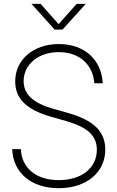

<svg xmlns="http://www.w3.org/2000/svg" viewBox="-20 -968 611 999"><path d="M285.6 11.2C430.7 11.2 527.8 -71.8 527.8 -189.9C527.8 -283.2 467.8 -341.8 336.9 -379.4L253.9 -402.8C150.4 -433.1 103 -478.5 103 -545.9C103 -633.8 180.7 -696.8 285.6 -696.8C394 -696.8 463.9 -631.3 470.7 -534.7H514.6C508.8 -655.8 420.4 -738.8 286.6 -738.8C153.3 -738.8 59.1 -657.7 59.1 -544.4C59.1 -455.1 117.2 -397.5 243.2 -361.3L325.2 -337.9C438.5 -304.7 483.9 -260.7 483.9 -188.5C483.9 -93.8 404.8 -30.8 285.6 -30.8C167 -30.8 92.8 -94.2 88.4 -191.9H43.5C47.9 -69.8 141.6 11.2 285.6 11.2ZM191.4 -947.8H144.5V-947.3L264.2 -814H305.2L425.8 -947.3V-947.8H378.9L284.7 -842.3Z"/></svg>

Font: Raveo Display Display ExLight
Style: Regular
Weight: 200
Designer: Jakub Foglar, Rasmus Andersson (Inter)
Foundry: Jakubfoglar.com
Version: Version 1.100;Glyphs 3.2.3 (3260)